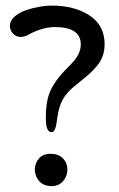

<svg xmlns="http://www.w3.org/2000/svg" viewBox="-20 -648 416 673"><path d="M161.1 4.4Q133.3 4.4 117.7 -12.9Q102.1 -30.3 102.1 -53.7Q102.1 -76.2 116.5 -92.5Q130.9 -108.9 156.7 -108.9Q185.5 -108.9 200.9 -92.8Q216.3 -76.7 216.3 -53.7Q216.3 -30.8 201.2 -13.2Q186 4.4 161.1 4.4ZM14.6 -557.6Q14.6 -575.2 30.8 -589.6Q46.9 -604 70.6 -612.1Q94.2 -620.1 117.9 -624.3Q141.6 -628.4 160.2 -628.4Q241.2 -628.4 293.9 -593.8Q346.7 -559.1 346.7 -492.7Q346.7 -469.7 339.4 -450.2Q332 -430.7 317.9 -414.6Q303.7 -398.4 290.5 -386.7Q277.3 -375 258.3 -360.1Q239.3 -345.2 229.5 -335.9Q203.6 -311 193.6 -286.1Q183.6 -261.2 178.7 -219.7Q173.8 -184.6 160.6 -184.6Q140.6 -184.6 140.6 -233.9Q140.6 -270 146.2 -297.1Q151.9 -324.2 165.3 -346.4Q178.7 -368.7 190.2 -382.1Q201.7 -395.5 223.6 -418Q229 -422.9 231.4 -425.8Q263.2 -458.5 263.2 -492.2Q263.2 -553.2 171.9 -553.2Q128.4 -553.2 77.6 -525.4Q65.4 -518.6 51.8 -518.6Q36.6 -518.6 25.6 -530.3Q14.6 -542 14.6 -557.6Z"/></svg>

Font: Corben
Style: Regular
Weight: 400
Designer: vernon adams
Foundry: vernon adams
Version: Version 1.100